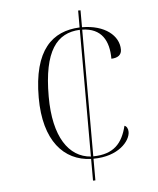

<svg xmlns="http://www.w3.org/2000/svg" viewBox="-52 -759 662 803"><g transform="rotate(-5 279.5 -357.0)"><path d="M306 -91V0H316V-91C421 -91 472 -152 472 -190C472 -204 466 -214 457 -217C439 -144 402 -102 316 -101V-633C397 -631 427 -577 427 -501C455 -502 470 -514 470 -536C470 -594 412 -643 316 -643V-714H306V-643C191 -638 110 -566 110 -365C110 -184 192 -95 306 -91ZM306 -633V-101C214 -108 152 -196 152 -366C152 -558 209 -629 306 -633Z"/></g></svg>

Font: Noto Serif Display ExtraLight
Style: Regular
Weight: 200
Designer: Monotype Design Team
Foundry: Monotype Imaging Inc.
Version: Version 2.009